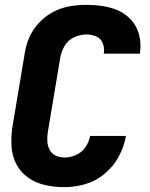

<svg xmlns="http://www.w3.org/2000/svg" viewBox="-20 -763 616 791"><path d="M245 8Q288 8 331.5 -4.5Q375 -17 411.5 -47.5Q448 -78 469.5 -118.5Q491 -159 499 -203H351Q347 -178 332 -156.5Q317 -135 293 -124.5Q269 -114 246 -114Q226 -114 209.5 -122Q193 -130 184.5 -146Q176 -162 175 -181Q174 -200 177 -219L228 -524Q232 -549 245.5 -573Q259 -597 284.5 -609Q310 -621 335 -621Q357 -621 376 -613Q395 -605 403 -585.5Q411 -566 408 -545L407 -542H556L557 -548Q562 -584 553.5 -618Q545 -652 523.5 -677.5Q502 -703 471.5 -717.5Q441 -732 406 -737.5Q371 -743 335 -743Q301 -743 266.5 -737Q232 -731 199.5 -714Q167 -697 141.5 -670Q116 -643 101.5 -610.5Q87 -578 82 -544L31 -239Q25 -198 27.5 -158.5Q30 -119 48 -85.5Q66 -52 97 -30.5Q128 -9 166.5 -0.5Q205 8 245 8Z"/></svg>

Font: Iosevka Sparkle Heavy Oblique
Style: Regular
Weight: 900
Italic angle: -9°
Designer: Belleve Invis
Foundry: Belleve Invis
Version: Version 4.5.0; ttfautohint (v1.8.3)